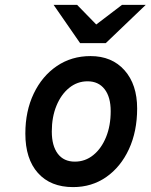

<svg xmlns="http://www.w3.org/2000/svg" viewBox="-20 -752 615 784"><path d="M278.5 12Q186.5 12 135 -45.5Q83.5 -103 83.5 -206.5Q83.5 -298.5 117.8 -370Q152 -441.5 212 -482.2Q272 -523 349.5 -523Q437 -523 488.5 -465Q540 -407 540 -309Q540 -215.5 506.5 -143Q473 -70.5 414 -29.2Q355 12 278.5 12ZM285.5 -92Q328 -92 361 -118.8Q394 -145.5 413 -192Q432 -238.5 432 -298Q432 -356 407 -388Q382 -420 337.5 -420Q295.5 -420 262.5 -393.2Q229.5 -366.5 210.5 -320.2Q191.5 -274 191.5 -215Q191.5 -156.5 216 -124.2Q240.5 -92 285.5 -92ZM307 -576 199 -732H295L373 -652L478 -732H575L412 -576Z"/></svg>

Font: Overpass SemiBold
Style: Italic
Weight: 600
Italic angle: -10°
Designer: Delve Withrington, Dave Bailey, Thomas Jockin
Foundry: Delve Fonts LLC
Version: Version 4.000